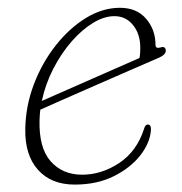

<svg xmlns="http://www.w3.org/2000/svg" viewBox="-20 -478 479 505"><path d="M377 -136.5Q375 -103 349.5 -70Q324 -37 279.8 -14.8Q235.5 7.5 176.5 7.5Q114.5 7.5 79.8 -31.5Q45 -70.5 46.5 -139.5Q47.5 -199.5 69.2 -256.5Q91 -313.5 126.8 -358.8Q162.5 -404 206.2 -430.8Q250 -457.5 295.5 -457.5Q339.5 -457.5 364.2 -428.8Q389 -400 389 -360Q389 -349.5 401.5 -353Q416 -358 416 -344Q416 -334 396.5 -325.5Q366.5 -312.5 321.5 -293Q276.5 -273.5 228.8 -252.5Q181 -231.5 142.2 -214.5Q103.5 -197.5 86 -189.5Q84.5 -176 84 -162.5Q82 -89 113.2 -53.8Q144.5 -18.5 196 -18.5Q247 -18.5 293.5 -49.2Q340 -80 359 -139.5Q362 -150.5 369 -150.5Q377.5 -150.5 377 -136.5ZM281 -435.5Q254 -435.5 224.8 -417.8Q195.5 -400 168.2 -368.8Q141 -337.5 120.2 -297.2Q99.5 -257 90 -212.5Q108.5 -220.5 140 -234.5Q171.5 -248.5 208.8 -264.8Q246 -281 282.5 -297.2Q319 -313.5 347 -325.5Q349 -335 349 -352Q349 -388.5 330 -412Q311 -435.5 281 -435.5Z"/></svg>

Font: Fraunces 9pt Soft Thin
Style: Italic
Weight: 100
Italic angle: -16°
Version: Version 1.000;[b76b70a41]